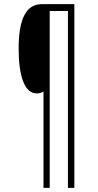

<svg xmlns="http://www.w3.org/2000/svg" viewBox="-20 -780 473 927"><path d="M339 127V-760H182C102 -760 70 -681 70 -545C70 -417 97 -329 157 -329C171 -329 179 -332 190 -338V127H220V-727H308V127Z"/></svg>

Font: Noto Sans Thai ExtCond ExtLt
Style: Regular
Weight: 200
Width: 2
Designer: Monotype Design Team
Foundry: Monotype Imaging Inc.
Version: Version 2.002